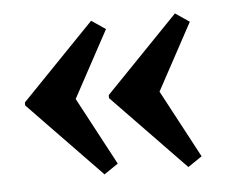

<svg xmlns="http://www.w3.org/2000/svg" viewBox="-34 -394 449 381"><g transform="rotate(-5 190.0 -203.0)"><path d="M355 -69 327 -50 182 -200V-206L327 -356L355 -337L283 -204ZM188 -69 160 -50 15 -200V-206L160 -356L188 -337L116 -204Z"/></g></svg>

Font: Ibarra Real Nova
Style: Bold
Weight: 700
Designer: Jose Maria Ribagorda & Octavio Pardo
Foundry: Jose Maria Ribagorda
Version: Version 1.014